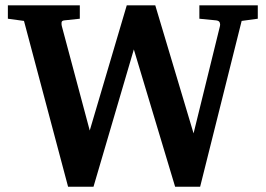

<svg xmlns="http://www.w3.org/2000/svg" viewBox="-20 -691 1006 727"><path d="M895 -611.8 737.8 16.1H643.1L486.8 -503.9L334 16.1H237.8L70.8 -611.8L9.8 -620.1V-670.9H282.2V-620.1L223.1 -613.8Q213.9 -612.8 213.1 -606Q212.4 -599.1 213.9 -592.8L319.8 -196.8L460 -670.9H567.9L712.9 -186L813 -592.8Q814.5 -599.1 812 -605.7Q809.6 -612.3 798.8 -613.8L734.9 -620.1V-670.9H956.1V-620.1Z"/></svg>

Font: Charis SIL Eur
Style: Bold
Weight: 700
Foundry: SIL International
Version: Version 5.000